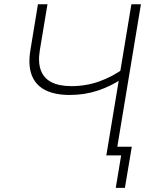

<svg xmlns="http://www.w3.org/2000/svg" viewBox="-20 -748 732 924"><path d="M315.9 -291Q243.7 -291 197.3 -314.7Q150.9 -338.4 132.6 -386.7Q114.3 -435.1 126.5 -507.8L162.6 -727.5H208.5L171.9 -507.8Q162.1 -449.2 176.3 -410.4Q190.4 -371.6 227.5 -352.5Q264.6 -333.5 324.2 -333.5Q394 -333.5 457.8 -356.2Q521.5 -378.9 577.6 -419.9L569.3 -370.6Q515.1 -333.5 451.4 -312.3Q387.7 -291 315.9 -291ZM491.7 0 612.3 -727.5H658.2L537.6 0ZM537.1 156.2 563 0H515.6L522.5 -42H614.3L581.1 156.2Z"/></svg>

Font: Inter 16pt ExtraLight
Style: Italic
Weight: 250
Italic angle: -9.3988°
Version: Version 4.001;git-66647c0bb